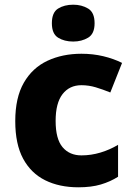

<svg xmlns="http://www.w3.org/2000/svg" viewBox="-20 -788 566 818"><path d="M314 10Q233 10 172.5 -20Q112 -50 78.5 -112Q45 -174 45 -272Q45 -372 81.5 -435.5Q118 -499 182 -529Q246 -559 327 -559Q376 -559 420 -548.5Q464 -538 500 -520L450 -394Q418 -407 388 -416Q358 -425 327 -425Q276 -425 246.5 -387Q217 -349 217 -273Q217 -196 246.5 -161Q276 -126 327 -126Q368 -126 408 -138Q448 -150 483 -171V-35Q450 -14 409.5 -2Q369 10 314 10ZM292 -768Q328 -768 355.5 -751.5Q383 -735 383 -689Q383 -644 355.5 -627.5Q328 -611 292 -611Q254 -611 227.5 -627.5Q201 -644 201 -689Q201 -735 227.5 -751.5Q254 -768 292 -768Z"/></svg>

Font: Noto Sans Syriac ExtraBold
Style: Regular
Weight: 800
Designer: Patrick Giasson and the Monotype Design Team
Foundry: Monotype Imaging Inc.
Version: Version 3.000; ttfautohint (v1.8.4.7-5d5b)